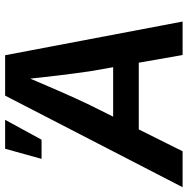

<svg xmlns="http://www.w3.org/2000/svg" viewBox="-34 -758 768 787"><g transform="rotate(-90 350.5 -364.0)"><path d="M-22.9 0 352.5 -727.5H518.1L656.2 0H519L452.6 -378.4Q444.3 -434.1 435.3 -508.8Q426.3 -583.5 416.5 -678.2H445.3Q406.2 -586.4 373.8 -511.7Q341.3 -437 313 -378.4L124.5 0ZM155.8 -179.7 172.9 -284.7H554.7L537.6 -179.7ZM93.3 -578.1 134.8 -727.5H253.4L171.9 -578.1Z"/></g></svg>

Font: Inter 16pt SemiBold
Style: Italic
Weight: 600
Italic angle: -9.3988°
Version: Version 4.001;git-66647c0bb